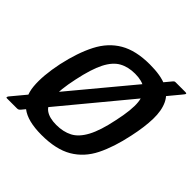

<svg xmlns="http://www.w3.org/2000/svg" viewBox="-195 -869 1039 1039"><g transform="rotate(45 324.0 -349.5)"><path d="M65 -334Q89 -444 128.5 -521Q168 -598 235.5 -637.5Q303 -677 410 -677Q494 -677 542.5 -654.5Q591 -632 611.5 -588.5Q632 -545 630.5 -481Q629 -417 611 -334Q588 -224 550 -148Q512 -72 444 -32Q376 8 265 8Q158 8 107 -32Q56 -72 49 -148Q42 -224 65 -334ZM183 -334Q162 -236 166.5 -182.5Q171 -129 200.5 -108Q230 -87 283 -87Q336 -87 375.5 -107.5Q415 -128 444 -182Q473 -236 493 -334Q515 -434 509 -488Q503 -542 472.5 -563.5Q442 -585 389 -585Q336 -585 297.5 -563.5Q259 -542 231.5 -488Q204 -434 183 -334ZM90 -11Q86 -6 81.5 -3Q77 0 70 0H-8Q-13 0 -13 -3.5Q-13 -7 -9 -13L561 -698Q566 -704 569 -705.5Q572 -707 577 -707H652Q660 -707 660.5 -703Q661 -699 647 -683Z"/></g></svg>

Font: Glory SemiBold
Style: Italic
Weight: 600
Italic angle: -12°
Designer: Robert Leuschke
Foundry: Robert Leuschke
Version: Version 1.011